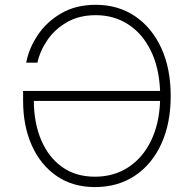

<svg xmlns="http://www.w3.org/2000/svg" viewBox="-20 -757 788 787"><path d="M369.1 9.8Q278.3 9.8 212.4 -35.4Q146.5 -80.6 110.6 -160.4Q74.7 -240.2 74.7 -343.8V-384.3H636.2Q632.3 -480 597.9 -549.8Q563.5 -619.6 505.4 -657.2Q447.3 -694.8 372.6 -694.8Q305.2 -694.8 255.4 -666.5Q205.6 -638.2 174.8 -593.5Q144 -548.8 133.3 -500H87.4Q98.1 -558.1 134.3 -612.5Q170.4 -667 230.5 -702.1Q290.5 -737.3 372.6 -737.3Q463.9 -737.3 533 -690.9Q602.1 -644.5 640.9 -560.5Q679.7 -476.6 679.7 -363.3Q679.7 -251 641.1 -167Q602.5 -83 532.7 -36.6Q462.9 9.8 369.1 9.8ZM636.2 -343.3H118.7Q119.1 -252.4 149.2 -182.1Q179.2 -111.8 234.9 -72.3Q290.5 -32.7 369.1 -32.7Q446.3 -32.7 505.1 -70.8Q564 -108.9 598.4 -178.7Q632.8 -248.5 636.2 -343.3Z"/></svg>

Font: Inter Extra Light
Style: Regular
Weight: 200
Designer: Rasmus Andersson
Foundry: rsms
Version: Version 4.000;git-3c8e0fc